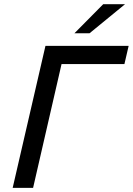

<svg xmlns="http://www.w3.org/2000/svg" viewBox="-20 -912 644 932"><path d="M341.3 -750.5 481 -891.6H586.9L414.6 -750.5ZM41.5 0 200.7 -689.5H604.5L584 -601.1H278.8L140.6 0Z"/></svg>

Font: HK Grotesk Medium Italic
Style: Regular
Weight: 500
Italic angle: -13°
Designer: Alfredo Marco Pradil and Stefan Peev
Foundry: Hanken Design Co.
Version: Version 1.000;PS 001.000;hotconv 1.0.88;makeotf.lib2.5.64775